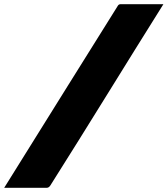

<svg xmlns="http://www.w3.org/2000/svg" viewBox="-89 -770 803 920"><path d="M694 -750Q558 -533 423.5 -315.5Q289 -98 152 119Q145 130 134 130H-69Q-52 103 -35 75.5Q-18 48 -1 21Q118 -170 237.5 -361.5Q357 -553 476 -743Q480 -750 490 -750Z"/></svg>

Font: Recursive Mn Lnr St Blk
Style: Italic
Weight: 900
Italic angle: -15°
Monospace: yes
Version: Version 1.079;hotconv 1.0.112;makeotfexe 2.5.65598; ttfautoh